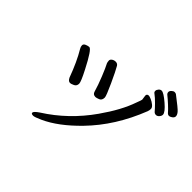

<svg xmlns="http://www.w3.org/2000/svg" viewBox="-170 -1060 1341 1341"><g transform="rotate(45 500.0 -390.0)"><path d="M307 -326Q319 -326 338 -335.5Q357 -345 357 -368Q357 -387 316 -466Q248 -599 226 -599Q215 -599 198 -592Q181 -585 181 -571Q181 -558 189 -545Q237 -465 279 -350Q291 -326 307 -326ZM288 18Q302 18 348 -3Q463 -55 586 -181Q741 -340 831 -570Q836 -584 836 -597Q836 -611 819.5 -624.5Q803 -638 785 -645.5Q767 -653 761 -653Q742 -653 742 -636L747 -600Q747 -595 732 -556Q695 -448 602 -316Q480 -142 305 -31Q268 -6 268 7Q268 18 288 18ZM503 -382Q512 -382 532 -390Q552 -398 552 -426Q552 -441 512.5 -527Q473 -613 455 -643Q446 -657 429 -657Q413 -657 401 -648.5Q389 -640 389 -629Q389 -620 390.5 -615.5Q392 -611 393 -606Q408 -578 433 -516Q458 -454 472 -405Q478 -382 503 -382ZM890 -592Q903 -592 913.5 -604Q924 -616 924 -628Q924 -651 871.5 -696Q819 -741 799 -741Q787 -741 777.5 -730Q768 -719 768 -708Q768 -696 778 -690Q799 -675 828 -645.5Q857 -616 866.5 -604Q876 -592 890 -592ZM958 -652Q968 -652 975 -657Q996 -668 996 -684Q996 -698 982 -715Q968 -732 886 -794Q880 -798 870 -798Q860 -798 849 -788Q838 -778 838 -767Q838 -756 847 -748Q871 -729 898.5 -703.5Q926 -678 936.5 -665Q947 -652 958 -652Z"/></g></svg>

Font: LXGW WenKai Mono TC
Style: Bold
Weight: 700
Designer: LXGW / Fontworks Inc.
Foundry: LXGW / Fontworks Inc.
Version: Version 1.330